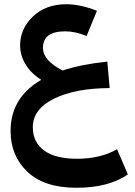

<svg xmlns="http://www.w3.org/2000/svg" viewBox="-20 -518 637 907"><path d="M533 187 584 306Q493 369 341 369Q189 369 109.5 293.5Q30 218 30 101Q30 -57 175 -141Q129 -169 102 -212Q75 -255 75 -304Q75 -382 135.5 -440Q196 -498 294 -498Q359 -498 438 -467L389 -348Q335 -370 288 -370Q183 -370 183 -292Q183 -232 276 -185Q363 -214 487 -227L498 -102Q334 -101 234.5 -51.5Q135 -2 135 83Q135 154 188.5 193Q242 232 344 232Q454 232 533 187Z"/></svg>

Font: FiraGO SemiBold
Style: Regular
Weight: 600
Designer: bBox Type
Foundry: bBox Type GmbH
Version: Version 1.001;PS 001.001;hotconv 1.0.88;makeotf.lib2.5.64775